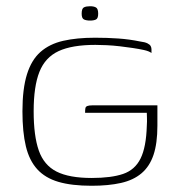

<svg xmlns="http://www.w3.org/2000/svg" viewBox="-20 -587 566 616"><path d="M274 9Q210 9 167.5 -3.5Q125 -16 99.5 -44Q74 -72 63 -117.5Q52 -163 52 -230Q52 -302 66.5 -348.5Q81 -395 110 -420.5Q139 -446 182.5 -456Q226 -466 285 -466Q324 -466 359.5 -463.5Q395 -461 429 -454Q445 -452 453 -448Q461 -444 463.5 -439Q466 -434 466 -429V-417Q458 -423 442 -426.5Q426 -430 406 -433Q386 -436 364.5 -438.5Q343 -441 322.5 -442Q302 -443 286 -443Q211 -443 168 -423Q125 -403 106.5 -356.5Q88 -310 88 -230Q88 -151 104.5 -104Q121 -57 161.5 -36.5Q202 -16 274 -16Q337 -16 375 -29Q413 -42 431 -78.5Q449 -115 451 -183Q452 -198 451.5 -209Q451 -220 451 -225H253Q253 -235 254 -240Q255 -245 260.5 -247Q266 -249 276 -249H485V-184Q485 -127 472.5 -90Q460 -53 434 -31Q408 -9 368 0Q328 9 274 9ZM269 -521Q257 -521 249.5 -524.5Q242 -528 242 -543Q242 -560 249.5 -563.5Q257 -567 269 -567Q281 -567 288 -563Q295 -559 295 -543Q295 -528 288 -524.5Q281 -521 269 -521Z"/></svg>

Font: Genos Thin ExtraLight
Style: Regular
Weight: 250
Version: Version 1.010